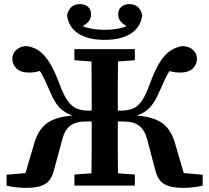

<svg xmlns="http://www.w3.org/2000/svg" viewBox="-20 -903 1018 934"><path d="M735 -77 696 -225Q683 -272 656 -292Q629 -312 582 -312H553Q553 -241 553 -180Q553 -119 554 -60L636 -54V0H342V-54L425 -60Q426 -122 426 -185Q426 -248 426 -312H396Q350 -312 322.5 -292Q295 -272 283 -225L243 -77Q231 -26 199 -7.5Q167 11 110 11Q85 11 58.5 8Q32 5 12 0V-53L104 -61L144 -197Q162 -267 204.5 -300.5Q247 -334 333 -341Q295 -353 269.5 -379.5Q244 -406 221 -463Q208 -493 197 -516Q186 -539 174 -558Q148 -550 122 -550Q79 -550 59.5 -570.5Q40 -591 40 -616Q40 -643 58.5 -660Q77 -677 108 -679Q142 -675 169 -656.5Q196 -638 221 -598.5Q246 -559 271 -490Q290 -439 309.5 -412Q329 -385 353 -375Q377 -365 409 -365H426Q426 -430 426 -488.5Q426 -547 425 -604L342 -610V-664H636V-610L554 -604Q553 -543 553 -481.5Q553 -420 553 -365H569Q602 -365 626.5 -375Q651 -385 670 -412.5Q689 -440 707 -490Q732 -559 756.5 -598.5Q781 -638 809 -656.5Q837 -675 870 -679Q901 -677 919.5 -660Q938 -643 938 -616Q938 -591 918.5 -570.5Q899 -550 855 -550Q842 -550 829 -552Q816 -554 804 -557Q792 -538 781.5 -515.5Q771 -493 758 -463Q734 -406 708.5 -379.5Q683 -353 645 -341Q732 -334 774 -300.5Q816 -267 834 -197L874 -61L966 -53V0Q946 5 920 8Q894 11 869 11Q811 11 779 -7.5Q747 -26 735 -77ZM489 -709Q409 -709 361 -740Q313 -771 306 -829Q312 -855 327.5 -869Q343 -883 370 -883Q393 -883 408 -870Q423 -857 423 -833Q423 -814 412 -800Q401 -786 382 -776Q424 -758 489 -758Q554 -758 596 -776Q577 -786 566 -800Q555 -814 555 -833Q555 -857 570.5 -870Q586 -883 608 -883Q635 -883 650.5 -869Q666 -855 672 -829Q665 -771 617 -740Q569 -709 489 -709Z"/></svg>

Font: Source Serif 4 SmText Semibold
Style: Regular
Weight: 600
Designer: Frank Grießhammer
Foundry: Adobe
Version: Version 4.005;hotconv 1.1.0;makeotfexe 2.6.0